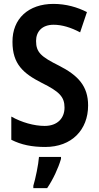

<svg xmlns="http://www.w3.org/2000/svg" viewBox="-20 -744 508 985"><path d="M432 -203C432 -302 381 -357 283 -407C191 -453 165 -475 165 -534C165 -582 196 -617 255 -617C298 -617 344 -603 391 -578L426 -682C377 -707 319 -724 254 -724C126 -724 43 -648 44 -529C44 -415 100 -367 194 -319C285 -274 311 -247 311 -192C311 -138 275 -98 209 -98C155 -98 91 -116 38 -146V-27C89 -1 144 10 212 10C348 10 432 -78 432 -203ZM293 71V61H180C177 101 162 173 151 209V221H222C252 177 279 119 293 71Z"/></svg>

Font: Noto Sans Khmer Condensed SemiBold
Style: Regular
Weight: 600
Width: 3
Designer: Danh Hong and the Monotype Design Team
Foundry: Monotype Imaging Inc.
Version: Version 2.004